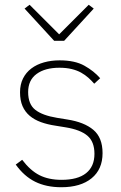

<svg xmlns="http://www.w3.org/2000/svg" viewBox="-20 -773 508 805"><path d="M237 12Q174 12 127.5 -11Q81 -34 46 -83L73 -103Q107 -58 145.5 -38.5Q184 -19 238 -19Q306 -19 341 -47Q376 -75 376 -128Q376 -179 346.5 -204Q317 -229 256 -239L213 -246Q179 -251 151.5 -261Q124 -271 104.5 -287.5Q85 -304 74.5 -328Q64 -352 64 -386Q64 -419 76.5 -444Q89 -469 111.5 -486Q134 -503 164.5 -511.5Q195 -520 230 -520Q294 -520 334 -497.5Q374 -475 400 -445L375 -422Q364 -435 350.5 -447Q337 -459 320 -468.5Q303 -478 280.5 -483.5Q258 -489 229 -489Q169 -489 133.5 -463Q98 -437 98 -387Q98 -336 128 -312.5Q158 -289 219 -279L262 -272Q333 -261 371.5 -228.5Q410 -196 410 -131Q410 -63 364 -25.5Q318 12 237 12ZM207 -602 83 -737 104 -753 228 -629 352 -753 373 -737 249 -602Z"/></svg>

Font: IBM Plex Sans Arabic ExtraLight
Style: Regular
Weight: 200
Designer: Mike Abbink, Paul van der Laan, Pieter van Rosmalen, Wael Morcos, Khajak Apelian
Foundry: Bold Monday
Version: Version 1.1